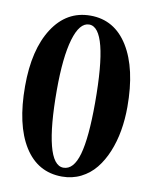

<svg xmlns="http://www.w3.org/2000/svg" viewBox="-78 -722 625 792"><g transform="rotate(10 234.5 -326.0)"><path d="M235.8 11.2Q133.8 11.2 77.6 -78.6Q21.5 -168.5 21.5 -330.1Q21.5 -483.4 79.6 -573.2Q137.7 -663.1 237.3 -663.1Q338.4 -663.1 395.3 -571Q452.1 -479 452.1 -318.4Q452.1 -266.6 443.8 -218.8Q435.5 -170.9 418.2 -128.9Q400.9 -86.9 375.7 -55.9Q350.6 -24.9 314.7 -6.8Q278.8 11.2 235.8 11.2ZM235.4 -25.9Q278.3 -25.9 298.1 -95.9Q317.9 -166 317.9 -312.5Q317.9 -626 238.3 -626Q197.8 -626 175.5 -550Q153.3 -474.1 153.3 -336.4Q153.3 -185.5 173.8 -105.7Q194.3 -25.9 235.4 -25.9Z"/></g></svg>

Font: Elstob 10pt
Style: Bold
Weight: 700
Designer: Peter S. Baker
Version: Version 1.015